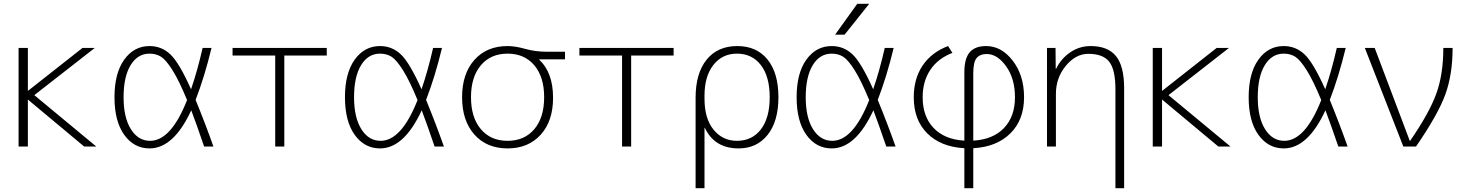

<svg xmlns="http://www.w3.org/2000/svg" viewBox="-20 -773 7737 1013"><path d="M128 -294 415 -520H480L161 -271L488 0H424L128 -247H127V0H78V-520H127V-294Z M1012 -246Q1064 -119 1106 0H1057Q1015 -123 989 -191Q896 10 769 10Q687 10 635.5 -61.5Q584 -133 584 -260Q584 -387 635.5 -458.5Q687 -530 769 -530Q833 -530 879.5 -485.5Q926 -441 988 -302Q1022 -401 1049 -520H1096Q1059 -367 1012 -246ZM967 -245Q925 -347 890.5 -402Q856 -457 830 -473.5Q804 -490 769 -490Q706 -490 669 -429Q632 -368 632 -260Q632 -153 670.5 -91.5Q709 -30 772 -30Q882 -30 967 -245Z M1480 -480V0H1432V-480H1207V-520H1704V-480Z M2228 -246Q2280 -119 2322 0H2273Q2231 -123 2205 -191Q2112 10 1985 10Q1903 10 1851.5 -61.5Q1800 -133 1800 -260Q1800 -387 1851.5 -458.5Q1903 -530 1985 -530Q2049 -530 2095.5 -485.5Q2142 -441 2204 -302Q2238 -401 2265 -520H2312Q2275 -367 2228 -246ZM2183 -245Q2141 -347 2106.5 -402Q2072 -457 2046 -473.5Q2020 -490 1985 -490Q1922 -490 1885 -429Q1848 -368 1848 -260Q1848 -153 1886.5 -91.5Q1925 -30 1988 -30Q2098 -30 2183 -245Z M2658 -530Q2698 -530 2751.5 -515Q2805 -500 2865 -500H2961V-460H2825V-458Q2898 -390 2898 -257Q2898 -134 2832.5 -62Q2767 10 2658 10Q2548 10 2483 -63Q2418 -136 2418 -260Q2418 -384 2483 -457Q2548 -530 2658 -530ZM2517 -91.5Q2569 -30 2658 -30Q2747 -30 2799 -91.5Q2851 -153 2851 -260Q2851 -367 2799 -428.5Q2747 -490 2658 -490Q2569 -490 2517 -428.5Q2465 -367 2465 -260Q2465 -153 2517 -91.5Z M3310 -480V0H3262V-480H3037V-520H3534V-480Z M3868 -490Q3791 -490 3744 -430.5Q3697 -371 3697 -268V-252Q3697 -147 3745 -88.5Q3793 -30 3868 -30Q3948 -30 3994.5 -90.5Q4041 -151 4041 -260Q4041 -369 3994.5 -429.5Q3948 -490 3868 -490ZM4087 -260Q4087 -133 4030 -61.5Q3973 10 3877 10Q3750 10 3699 -98H3697V220H3650V-257Q3650 -386 3708 -458Q3766 -530 3870 -530Q3972 -530 4029.5 -459Q4087 -388 4087 -260Z M4436 -590H4386L4503 -753H4566ZM4611 -246Q4663 -119 4705 0H4656Q4614 -123 4588 -191Q4495 10 4368 10Q4286 10 4234.5 -61.5Q4183 -133 4183 -260Q4183 -387 4234.5 -458.5Q4286 -530 4368 -530Q4432 -530 4478.5 -485.5Q4525 -441 4587 -302Q4621 -401 4648 -520H4695Q4658 -367 4611 -246ZM4566 -245Q4524 -347 4489.5 -402Q4455 -457 4429 -473.5Q4403 -490 4368 -490Q4305 -490 4268 -429Q4231 -368 4231 -260Q4231 -153 4269.5 -91.5Q4308 -30 4371 -30Q4481 -30 4566 -245Z M5005 -494Q4929 -465 4888.5 -404.5Q4848 -344 4848 -260Q4848 -158 4906 -97.5Q4964 -37 5068 -31V-392Q5068 -464 5096 -497Q5124 -530 5183 -530Q5264 -530 5323.5 -452.5Q5383 -375 5383 -260Q5383 -141 5311 -69.5Q5239 2 5115 9V220H5068V9Q4944 2 4872.5 -69Q4801 -140 4801 -260Q4801 -358 4848 -427.5Q4895 -497 4982 -530ZM5115 -31Q5219 -37 5277 -97.5Q5335 -158 5335 -260Q5335 -358 5288.5 -423Q5242 -488 5186 -488Q5150 -488 5132.5 -466.5Q5115 -445 5115 -385Z M5722 -489Q5656 -489 5603.5 -426Q5551 -363 5551 -277V0H5504V-520H5549L5550 -410H5552Q5579 -465 5627.5 -497.5Q5676 -530 5734 -530Q5825 -530 5868 -477Q5911 -424 5911 -307V220H5865V-303Q5865 -405 5832.5 -447Q5800 -489 5722 -489Z M6112 -294 6399 -520H6464L6145 -271L6472 0H6408L6112 -247H6111V0H6062V-520H6111V-294Z M6996 -246Q7048 -119 7090 0H7041Q6999 -123 6973 -191Q6880 10 6753 10Q6671 10 6619.5 -61.5Q6568 -133 6568 -260Q6568 -387 6619.5 -458.5Q6671 -530 6753 -530Q6817 -530 6863.5 -485.5Q6910 -441 6972 -302Q7006 -401 7033 -520H7080Q7043 -367 6996 -246ZM6951 -245Q6909 -347 6874.5 -402Q6840 -457 6814 -473.5Q6788 -490 6753 -490Q6690 -490 6653 -429Q6616 -368 6616 -260Q6616 -153 6654.5 -91.5Q6693 -30 6756 -30Q6866 -30 6951 -245Z M7420 -30Q7523 -180 7559 -281.5Q7595 -383 7595 -520H7644Q7644 -379 7605 -273Q7566 -167 7451 0H7384L7181 -520H7233L7418 -30Z"/></svg>

Font: Mplus 1p Light
Style: Regular
Weight: 300
Version: Version 1.061